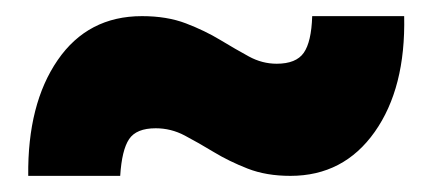

<svg xmlns="http://www.w3.org/2000/svg" viewBox="-20 -495 536 238"><path d="M15 -277Q14 -366 51.5 -420.5Q89 -475 156 -475Q187 -475 210.5 -466Q234 -457 253 -445.5Q272 -434 288.5 -425Q305 -416 323 -416Q347 -416 356.5 -429.5Q366 -443 367 -475H481Q483 -386 444.5 -331.5Q406 -277 340 -277Q310 -277 287 -286Q264 -295 245 -306.5Q226 -318 209 -327Q192 -336 173 -336Q149 -336 140 -322.5Q131 -309 129 -277Z"/></svg>

Font: Radio Canada Big
Style: Regular
Weight: 400
Designer: Étienne Aubert Bonn
Foundry: Coppers and Brasses
Version: Version 1.001